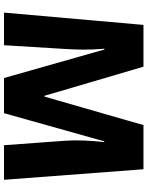

<svg xmlns="http://www.w3.org/2000/svg" viewBox="94 -848 754 983"><g transform="rotate(90 471.5 -357.0)"><path d="M380 0H560L704 -513H708C700 -443 697 -372 701 -313L724 0H901L847 -714H621L475 -207H471L322 -714H108L45 0H212L231 -310C235 -377 237 -427 230 -514H234Z"/></g></svg>

Font: Frost ExtraBold
Style: Regular
Weight: 800
Designer: Lee Frost
Foundry: Lee Frost for Ice Communication Norge AS
Version: Version 2.011;hotconv 1.0.107;makeotfexe 2.5.65593